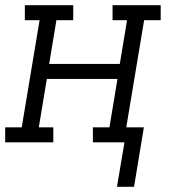

<svg xmlns="http://www.w3.org/2000/svg" viewBox="-33 -550 653 742"><path d="M419 172 448 0H326V-58H390L421 -245H148L117 -58H173V0H-13V-58H51L120 -472H63V-530H250V-472H185L157 -303H430L458 -472H402V-530H588V-472H524L455 -58H523L485 172Z"/></svg>

Font: Iosevka Slab LtExObl
Style: Regular
Weight: 300
Width: 7
Italic angle: -9°
Monospace: yes
Designer: Belleve Invis
Foundry: Belleve Invis
Version: Version 11.1.0; ttfautohint (v1.8.3)